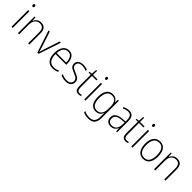

<svg xmlns="http://www.w3.org/2000/svg" viewBox="369 -2395 4307 4307"><g transform="rotate(45 2522.5 -242.0)"><path d="M103 -725Q121 -725 127.5 -714.5Q134 -704 134 -688Q134 -672 127 -661.5Q120 -651 103 -651Q87 -651 80 -661.5Q73 -672 73 -688Q73 -704 80 -714.5Q87 -725 103 -725ZM122 -529V0H84V-529Z M490 -539Q567 -539 608 -495Q649 -451 649 -356V0H611V-351Q611 -431 578.5 -468Q546 -505 487 -505Q413 -505 369 -454Q325 -403 325 -300V0H287V-529H317L322 -426H325Q341 -470 381 -504.5Q421 -539 490 -539Z M904 0 729 -529H769L890 -159Q910 -98 923 -45H926Q933 -71 940.5 -98.5Q948 -126 959 -157L1081 -529H1121L944 0Z M1378 -539Q1441 -539 1480 -506.5Q1519 -474 1537.5 -419Q1556 -364 1556 -297V-265H1216Q1215 -149 1260.5 -87Q1306 -25 1394 -25Q1434 -25 1466 -33Q1498 -41 1537 -61V-23Q1504 -7 1469.5 1.5Q1435 10 1393 10Q1319 10 1271 -24Q1223 -58 1200 -119Q1177 -180 1177 -262Q1177 -341 1199.5 -404Q1222 -467 1266.5 -503Q1311 -539 1378 -539ZM1378 -505Q1309 -505 1266.5 -453Q1224 -401 1217 -299H1518Q1519 -358 1504 -405Q1489 -452 1458 -478.5Q1427 -505 1378 -505Z M1977 -133Q1977 -67 1932.5 -28.5Q1888 10 1800 10Q1752 10 1713 0Q1674 -10 1649 -23V-64Q1681 -46 1720 -35.5Q1759 -25 1800 -25Q1873 -25 1906 -53.5Q1939 -82 1939 -133Q1939 -167 1922.5 -188Q1906 -209 1876.5 -224.5Q1847 -240 1808 -256Q1765 -273 1731.5 -290.5Q1698 -308 1678.5 -335Q1659 -362 1659 -407Q1659 -467 1703.5 -503Q1748 -539 1827 -539Q1868 -539 1904 -531Q1940 -523 1968 -509L1953 -476Q1928 -489 1894 -497Q1860 -505 1826 -505Q1766 -505 1731.5 -480Q1697 -455 1697 -407Q1697 -374 1712.5 -353.5Q1728 -333 1757 -319Q1786 -305 1825 -289Q1866 -271 1900.5 -253.5Q1935 -236 1956 -208Q1977 -180 1977 -133Z M2218 -24Q2237 -24 2254 -27.5Q2271 -31 2284 -36V-3Q2270 3 2253 6.5Q2236 10 2213 10Q2153 10 2127.5 -26.5Q2102 -63 2102 -133V-496H2034V-521L2102 -531L2113 -658H2141V-529H2283V-496H2141V-135Q2141 -80 2157.5 -52Q2174 -24 2218 -24Z M2410 -725Q2428 -725 2434.5 -714.5Q2441 -704 2441 -688Q2441 -672 2434 -661.5Q2427 -651 2410 -651Q2394 -651 2387 -661.5Q2380 -672 2380 -688Q2380 -704 2387 -714.5Q2394 -725 2410 -725ZM2429 -529V0H2391V-529Z M2768 -539Q2830 -539 2866 -512Q2902 -485 2921 -444H2924L2930 -529H2961V24Q2961 126 2912.5 183.5Q2864 241 2753 241Q2702 241 2663 231.5Q2624 222 2592 206V167Q2625 184 2665 195Q2705 206 2753 206Q2842 206 2882.5 159.5Q2923 113 2923 27V-12Q2923 -36 2923.5 -58Q2924 -80 2926 -106H2923Q2905 -51 2863 -20.5Q2821 10 2758 10Q2667 10 2616 -58Q2565 -126 2565 -260Q2565 -390 2615.5 -464.5Q2666 -539 2768 -539ZM2770 -505Q2684 -505 2644.5 -439.5Q2605 -374 2605 -260Q2605 -143 2645 -83.5Q2685 -24 2762 -24Q2824 -24 2859.5 -55Q2895 -86 2909 -135Q2923 -184 2923 -239V-299Q2923 -359 2908.5 -405.5Q2894 -452 2860.5 -478.5Q2827 -505 2770 -505Z M3281 -539Q3359 -539 3396.5 -495.5Q3434 -452 3434 -355V0H3404L3398 -94H3396Q3377 -52 3339.5 -21Q3302 10 3233 10Q3160 10 3123.5 -30Q3087 -70 3087 -133Q3087 -212 3145 -252.5Q3203 -293 3310 -300L3396 -306V-349Q3396 -434 3367.5 -469.5Q3339 -505 3279 -505Q3247 -505 3214 -496Q3181 -487 3145 -468L3132 -501Q3166 -518 3203.5 -528.5Q3241 -539 3281 -539ZM3313 -269Q3223 -263 3174.5 -230.5Q3126 -198 3126 -133Q3126 -80 3155.5 -51.5Q3185 -23 3238 -23Q3318 -23 3356.5 -76.5Q3395 -130 3396 -219V-274Z M3710 -24Q3729 -24 3746 -27.5Q3763 -31 3776 -36V-3Q3762 3 3745 6.5Q3728 10 3705 10Q3645 10 3619.5 -26.5Q3594 -63 3594 -133V-496H3526V-521L3594 -531L3605 -658H3633V-529H3775V-496H3633V-135Q3633 -80 3649.5 -52Q3666 -24 3710 -24Z M3902 -725Q3920 -725 3926.5 -714.5Q3933 -704 3933 -688Q3933 -672 3926 -661.5Q3919 -651 3902 -651Q3886 -651 3879 -661.5Q3872 -672 3872 -688Q3872 -704 3879 -714.5Q3886 -725 3902 -725ZM3921 -529V0H3883V-529Z M4469 -265Q4469 -139 4418 -64.5Q4367 10 4263 10Q4162 10 4109.5 -64.5Q4057 -139 4057 -266Q4057 -395 4111 -467Q4165 -539 4266 -539Q4336 -539 4381 -504.5Q4426 -470 4447.5 -408.5Q4469 -347 4469 -265ZM4097 -266Q4097 -154 4137.5 -89.5Q4178 -25 4263 -25Q4350 -25 4390 -89Q4430 -153 4430 -265Q4430 -336 4413.5 -390Q4397 -444 4361 -474.5Q4325 -505 4266 -505Q4181 -505 4139 -442Q4097 -379 4097 -266Z M4808 -539Q4885 -539 4926 -495Q4967 -451 4967 -356V0H4929V-351Q4929 -431 4896.5 -468Q4864 -505 4805 -505Q4731 -505 4687 -454Q4643 -403 4643 -300V0H4605V-529H4635L4640 -426H4643Q4659 -470 4699 -504.5Q4739 -539 4808 -539Z"/></g></svg>

Font: Noto Sans Gujarati UI SemiCondensed ExtraLight
Style: Regular
Weight: 200
Width: 4
Designer: Jelle Bosma - Monotype Design Team, Universal Thirst
Foundry: Monotype Imaging Inc.
Version: Version 2.106; ttfautohint (v1.8.4.7-5d5b)